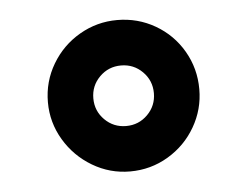

<svg xmlns="http://www.w3.org/2000/svg" viewBox="-34 -779 488 379"><g transform="rotate(-5 210.0 -590.0)"><path d="M60 -590Q60 -631 80.5 -665.5Q101 -700 135.5 -720Q170 -740 210 -740Q251 -740 285.5 -720Q320 -700 340 -665.5Q360 -631 360 -590Q360 -550 340 -515.5Q320 -481 285.5 -460.5Q251 -440 210 -440Q170 -440 135.5 -460.5Q101 -481 80.5 -515.5Q60 -550 60 -590ZM270 -590Q270 -615 252.5 -632.5Q235 -650 210 -650Q185 -650 167.5 -632.5Q150 -615 150 -590Q150 -565 167.5 -547.5Q185 -530 210 -530Q235 -530 252.5 -547.5Q270 -565 270 -590Z"/></g></svg>

Font: Madhuban Bold
Style: Regular
Weight: 700
Designer: jaikishan Patel
Foundry: MagicType
Version: Version 1.000